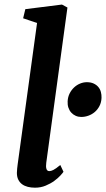

<svg xmlns="http://www.w3.org/2000/svg" viewBox="-20 -826 472 855"><path d="M55.2 -56.2Q55.2 -64 56.4 -75.2Q57.6 -86.4 58.6 -93.8L145 -723.6L83 -744.6L92.8 -785.2L255.9 -805.7L280.3 -792.5L186 -101.1Q183.6 -84 186.8 -74Q189.9 -64 199.7 -64Q207 -64 217.5 -69.1Q228 -74.2 248.5 -91.3L262.7 -61Q259.3 -55.7 248.5 -43.9Q237.8 -32.2 221.4 -20.3Q205.1 -8.3 183.3 0.7Q161.6 9.8 135.7 9.8Q118.7 9.8 104 6.1Q89.4 2.4 78.6 -5.4Q67.9 -13.2 61.5 -25.9Q55.2 -38.6 55.2 -56.2ZM281.2 -375Q282.2 -394 290 -409.7Q297.9 -425.3 309.8 -436.5Q321.8 -447.8 336.7 -453.9Q351.6 -460 366.7 -460Q384.3 -460 397 -454.1Q409.7 -448.2 417.7 -438.7Q425.8 -429.2 429.2 -416.5Q432.6 -403.8 432.1 -390.1Q431.2 -369.6 422.9 -353.8Q414.6 -337.9 401.9 -327.1Q389.2 -316.4 373.5 -310.8Q357.9 -305.2 341.8 -305.2Q328.6 -305.2 317.1 -310.3Q305.7 -315.4 297.4 -324.5Q289.1 -333.5 284.7 -346.4Q280.3 -359.4 281.2 -375Z"/></svg>

Font: Brush Lettering One
Style: Bold Italic
Weight: 400
Italic angle: -7°
Designer: Eben Sorkin
Foundry: Eben Sorkin
Version: Version 1.001